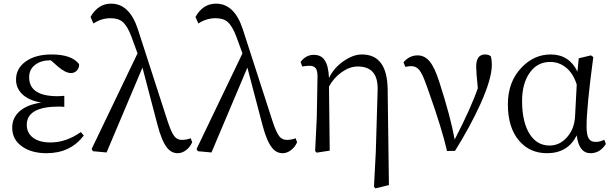

<svg xmlns="http://www.w3.org/2000/svg" viewBox="-20 -827 3365 1054"><path d="M236 14Q153 14 101 -23Q47 -61 47 -126Q47 -181 88.5 -217Q130 -253 207 -264Q138 -275 101 -311Q68 -344 68 -390Q68 -450 119 -488Q173 -528 263 -528Q374 -528 414 -475Q416 -456 403 -441Q390 -426 370 -426Q340 -426 300 -460L259 -496H257Q206 -496 174 -472Q140 -447 140 -403Q140 -299 295 -299Q311 -299 333 -301V-240Q330 -240 326 -241Q310 -242 305 -242Q127 -242 127 -142Q127 -97 161.5 -71Q196 -45 257 -45Q343 -45 424 -102L440 -83Q366 14 236 14Z M956 14Q922 14 899 -14Q869 -49 845 -140L762 -456L565 10L490 3L483 -9L735 -534L701 -627Q679 -685 653 -707Q630 -727 587 -727Q537 -727 493 -698L477 -734Q518 -807 590 -807Q691 -807 737 -666L900 -162Q920 -101 937 -79Q953 -59 978 -59Q1003 -59 1027 -68L1035 -46Q1023 -19 1001 -2.5Q979 14 956 14Z M1532 14Q1498 14 1475 -14Q1445 -49 1421 -140L1338 -456L1141 10L1066 3L1059 -9L1311 -534L1277 -627Q1255 -685 1229 -707Q1206 -727 1163 -727Q1113 -727 1069 -698L1053 -734Q1094 -807 1166 -807Q1267 -807 1313 -666L1476 -162Q1496 -101 1513 -79Q1529 -59 1554 -59Q1579 -59 1603 -68L1611 -46Q1599 -19 1577 -2.5Q1555 14 1532 14Z M2041 207 2033 198 2043 7 2053 -333Q2057 -462 1944 -462Q1900 -462 1856 -431Q1812 -400 1786 -352L1790 0L1718 11L1710 2L1719 -182L1723 -408Q1723 -439 1713 -452.5Q1703 -466 1678 -466Q1665 -466 1639 -462L1630 -487Q1660 -526 1702 -526Q1743 -526 1762 -497Q1783 -467 1786 -399Q1814 -457 1870 -494Q1920 -528 1967 -528Q2104 -528 2108 -341L2115 189Z M2434 2Q2407 -117 2335 -320Q2323 -353 2317 -370Q2298 -423 2281 -443.5Q2264 -464 2237 -464Q2225 -464 2205 -460L2195 -485Q2227 -523 2273 -523Q2311 -523 2338.5 -490Q2366 -457 2391 -379Q2454 -184 2476 -61Q2566 -235 2603 -343Q2594 -432 2594 -461Q2594 -528 2643 -528Q2664 -528 2675 -517Q2680 -497 2680 -472Q2680 -394 2616 -253Q2563 -136 2478 1Z M2983 14Q2889 14 2831 -53Q2768 -125 2768 -254Q2768 -379 2844 -457Q2912 -528 3003 -528Q3104 -528 3150 -434L3157 -507L3224 -523L3237 -514Q3200 -239 3200 -132Q3200 -84 3213 -65Q3224 -48 3250 -48Q3275 -48 3297 -60L3306 -37Q3274 14 3222 14Q3158 14 3146 -84Q3097 14 2983 14ZM2997 -28Q3052 -28 3092 -73Q3134 -119 3137 -191L3146 -363Q3127 -423 3088.5 -455Q3050 -487 3000 -487Q2928 -487 2886 -425Q2846 -366 2846 -273Q2846 -155 2889 -89Q2929 -28 2997 -28Z"/></svg>

Font: GenRyuMin TW R
Style: Regular
Weight: 400
Version: Version 1.501;PS 1;hotconv 16.6.51;makeotf.lib2.5.65220